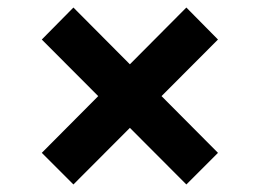

<svg xmlns="http://www.w3.org/2000/svg" viewBox="-20 -560 690 510"><path d="M175 -70 91 -154 475 -540 559 -455ZM475 -70 91 -455 175 -540 559 -154Z"/></svg>

Font: Azeret Mono SemiBold
Style: Regular
Weight: 600
Designer: Martin Vácha
Foundry: Displaay
Version: Version 1.002